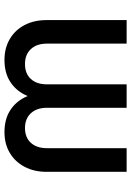

<svg xmlns="http://www.w3.org/2000/svg" viewBox="118 -700 592 868"><g transform="rotate(90 414.0 -266.0)"><path d="M251 9.8Q197.3 9.8 156.5 -14.2Q115.7 -38.1 93.3 -81.1Q70.8 -124 70.8 -180.2V-542.5H177.2V-182.1Q177.2 -136.2 201.9 -109.6Q226.6 -83 269.5 -83Q313 -83 337.2 -109.6Q361.3 -136.2 361.3 -182.1V-542.5H467.3V-182.1Q467.3 -136.2 491.9 -109.6Q516.6 -83 558.6 -83Q601.6 -83 625.7 -109.6Q649.9 -136.2 649.9 -182.1V-542.5H756.8V-180.2Q756.8 -124 734.1 -81.1Q711.4 -38.1 671.1 -14.2Q630.9 9.8 577.1 9.8Q521 9.8 481.4 -14.4Q441.9 -38.6 420.4 -81.5Q398.9 -124.5 397.5 -180.2H430.7Q429.7 -125 408.2 -82Q386.7 -39.1 347.2 -14.6Q307.6 9.8 251 9.8Z"/></g></svg>

Font: Inter 16pt Medium
Style: Regular
Weight: 500
Version: Version 4.001;git-66647c0bb